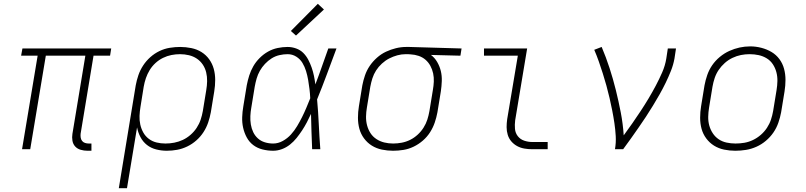

<svg xmlns="http://www.w3.org/2000/svg" viewBox="-20 -785 4240 1010"><path d="M440 8Q422 8 404.5 3Q387 -2 375.5 -14.5Q364 -27 361 -45Q358 -63 361 -81L429 -492H221L139 0H96L178 -492H91L98 -530H565L559 -492H472L404 -81Q403 -71 404.5 -61Q406 -51 412 -43.5Q418 -36 427.5 -33Q437 -30 447 -30H461V8Z M605 205 694 -336Q699 -363 708 -389.5Q717 -416 733 -440.5Q749 -465 771 -484.5Q793 -504 819 -516.5Q845 -529 873 -533.5Q901 -538 928 -538Q957 -538 986.5 -532Q1016 -526 1040 -511Q1064 -496 1080.5 -473Q1097 -450 1104.5 -422.5Q1112 -395 1112 -364.5Q1112 -334 1107 -304L1089 -194Q1084 -167 1075 -140.5Q1066 -114 1050.5 -90Q1035 -66 1013 -46.5Q991 -27 965 -14.5Q939 -2 912 3Q885 8 857 8Q829 8 801.5 1Q774 -6 753 -22.5Q732 -39 719 -63.5Q706 -88 701 -115L648 205ZM850 -30Q874 -30 897 -34.5Q920 -39 941.5 -49Q963 -59 982 -75.5Q1001 -92 1014.5 -112.5Q1028 -133 1035.5 -155.5Q1043 -178 1047 -201L1065 -311Q1069 -334 1069.5 -358Q1070 -382 1064.5 -404.5Q1059 -427 1046.5 -445.5Q1034 -464 1015.5 -476.5Q997 -489 974 -494.5Q951 -500 927 -500Q904 -500 881.5 -495.5Q859 -491 837.5 -480.5Q816 -470 798 -453.5Q780 -437 767.5 -416.5Q755 -396 747.5 -374Q740 -352 736 -329L719 -223Q715 -199 714 -175.5Q713 -152 718 -129.5Q723 -107 734 -87.5Q745 -68 763 -54.5Q781 -41 803.5 -35.5Q826 -30 850 -30Z M1417 8Q1388 8 1360.5 1Q1333 -6 1312 -22Q1291 -38 1278 -62Q1265 -86 1259 -113Q1253 -140 1254 -168.5Q1255 -197 1260 -226L1278 -336Q1283 -362 1291 -387.5Q1299 -413 1312.5 -436.5Q1326 -460 1346 -480Q1366 -500 1390 -513.5Q1414 -527 1440.5 -532.5Q1467 -538 1493 -538Q1516 -538 1538 -530Q1560 -522 1575.5 -506.5Q1591 -491 1601.5 -471Q1612 -451 1619.5 -429.5Q1627 -408 1631.5 -386Q1636 -364 1639 -341Q1657 -388 1673.5 -435.5Q1690 -483 1707 -530H1750Q1725 -463 1700 -395.5Q1675 -328 1648 -262Q1654 -196 1657 -130.5Q1660 -65 1665 0H1622Q1620 -46 1618.5 -93Q1617 -140 1616 -186Q1606 -164 1594.5 -142Q1583 -120 1569.5 -99.5Q1556 -79 1540.5 -59.5Q1525 -40 1505.5 -24.5Q1486 -9 1463 -0.5Q1440 8 1417 8ZM1417 -30Q1443 -30 1467.5 -43.5Q1492 -57 1510.5 -77.5Q1529 -98 1543 -121.5Q1557 -145 1569 -169Q1581 -193 1591.5 -218Q1602 -243 1612 -268Q1611 -292 1608 -316.5Q1605 -341 1601 -364.5Q1597 -388 1590 -411Q1583 -434 1571 -454Q1559 -474 1538.5 -487Q1518 -500 1493 -500Q1472 -500 1450 -495Q1428 -490 1409 -478Q1390 -466 1374 -449Q1358 -432 1347 -412.5Q1336 -393 1330 -372Q1324 -351 1320 -329L1302 -219Q1298 -197 1297 -174.5Q1296 -152 1299.5 -130.5Q1303 -109 1312 -90Q1321 -71 1336.5 -57Q1352 -43 1373 -36.5Q1394 -30 1417 -30ZM1537 -598 1510 -622 1652 -765 1684 -735Z M2048 8Q2018 8 1989 2Q1960 -4 1936 -19Q1912 -34 1895 -57Q1878 -80 1870.5 -107.5Q1863 -135 1863 -165.5Q1863 -196 1868 -226L1886 -336Q1891 -362 1900 -388.5Q1909 -415 1925 -438.5Q1941 -462 1963 -481.5Q1985 -501 2010.5 -513Q2036 -525 2063 -531.5Q2090 -538 2117 -538Q2121 -538 2125 -538Q2129 -538 2133 -538L2408 -530L2402 -492L2247 -496Q2267 -481 2280 -458.5Q2293 -436 2299 -411Q2305 -386 2304 -358.5Q2303 -331 2299 -304L2281 -194Q2276 -167 2267 -140.5Q2258 -114 2242.5 -89.5Q2227 -65 2204.5 -45.5Q2182 -26 2156 -13.5Q2130 -1 2102.5 3.5Q2075 8 2048 8ZM2048 -30Q2071 -30 2094 -34.5Q2117 -39 2138 -49.5Q2159 -60 2177 -76.5Q2195 -93 2208 -113.5Q2221 -134 2228 -156Q2235 -178 2239 -201L2257 -311Q2261 -333 2262 -355.5Q2263 -378 2258.5 -399Q2254 -420 2244 -438.5Q2234 -457 2218.5 -470.5Q2203 -484 2182.5 -491Q2162 -498 2140 -499L2126 -500Q2123 -500 2120 -500Q2117 -500 2114 -500Q2092 -500 2070 -494Q2048 -488 2027.5 -477.5Q2007 -467 1989 -450.5Q1971 -434 1958.5 -414.5Q1946 -395 1939 -373Q1932 -351 1928 -329L1910 -219Q1906 -196 1905.5 -172Q1905 -148 1911 -125.5Q1917 -103 1929 -84.5Q1941 -66 1960 -53.5Q1979 -41 2001.5 -35.5Q2024 -30 2048 -30Z M2780 0Q2759 0 2738.5 -3.5Q2718 -7 2700.5 -16.5Q2683 -26 2670 -41Q2657 -56 2651 -75.5Q2645 -95 2645 -116Q2645 -137 2648 -158L2704 -492H2526V-530H2753L2690 -152Q2687 -129 2689 -107Q2691 -85 2704 -68.5Q2717 -52 2737.5 -45Q2758 -38 2780 -38H2861V0Z M3215 0Q3221 -34 3219 -69Q3217 -104 3212 -137.5Q3207 -171 3200.5 -204Q3194 -237 3186.5 -269.5Q3179 -302 3170 -334.5Q3161 -367 3151 -398.5Q3141 -430 3130 -461.5Q3119 -493 3106 -523L3145 -538Q3168 -484 3186.5 -427Q3205 -370 3219.5 -311.5Q3234 -253 3245.5 -193.5Q3257 -134 3261 -73Q3284 -104 3306.5 -136.5Q3329 -169 3350.5 -201.5Q3372 -234 3392 -267.5Q3412 -301 3430 -335Q3448 -369 3463.5 -404.5Q3479 -440 3485 -477L3493 -530H3536L3528 -477Q3522 -444 3509.5 -412.5Q3497 -381 3482 -350Q3467 -319 3450 -289Q3433 -259 3415 -229.5Q3397 -200 3378 -171Q3359 -142 3339 -113.5Q3319 -85 3299 -56.5Q3279 -28 3258 0Z M3848 8Q3818 8 3789 2Q3760 -4 3736 -19Q3712 -34 3695 -57Q3678 -80 3670.5 -107.5Q3663 -135 3663 -165.5Q3663 -196 3668 -226L3686 -336Q3691 -363 3700.5 -390.5Q3710 -418 3726.5 -442Q3743 -466 3766.5 -485.5Q3790 -505 3816.5 -517Q3843 -529 3870.5 -535Q3898 -541 3927 -541Q3956 -541 3985 -533.5Q4014 -526 4038.5 -511.5Q4063 -497 4080 -474Q4097 -451 4104.5 -423Q4112 -395 4112 -365Q4112 -335 4107 -304L4089 -194Q4084 -167 4074.5 -139.5Q4065 -112 4048.5 -88Q4032 -64 4009 -44.5Q3986 -25 3959 -13Q3932 -1 3904 3.5Q3876 8 3848 8ZM3849 -30Q3849 -30 3849 -30Q3849 -30 3849 -30Q3873 -30 3896 -34Q3919 -38 3941 -48.5Q3963 -59 3982 -75.5Q4001 -92 4014.5 -112.5Q4028 -133 4035.5 -155.5Q4043 -178 4047 -201L4065 -311Q4069 -335 4069.5 -359Q4070 -383 4064 -405.5Q4058 -428 4045.5 -447Q4033 -466 4013.5 -478Q3994 -490 3971 -495Q3948 -500 3923 -500Q3900 -500 3877.5 -495.5Q3855 -491 3833 -480.5Q3811 -470 3792.5 -453.5Q3774 -437 3760.5 -417Q3747 -397 3739.5 -374.5Q3732 -352 3728 -329L3710 -219Q3706 -195 3705.5 -171Q3705 -147 3711 -125Q3717 -103 3729.5 -84Q3742 -65 3760.5 -52.5Q3779 -40 3802 -35Q3825 -30 3849 -30Z"/></svg>

Font: Iosevka Curly XLtEx
Style: Italic
Weight: 200
Width: 7
Italic angle: -9°
Monospace: yes
Designer: Belleve Invis
Foundry: Belleve Invis
Version: Version 11.1.0; ttfautohint (v1.8.3)